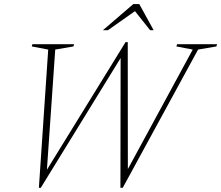

<svg xmlns="http://www.w3.org/2000/svg" viewBox="-20 -886 1056 916"><path d="M899.5 -649.5 821.5 -664.5 825 -675H1015.5L1012.5 -664.5L925 -649.5L565.5 10H554.5L555.5 -622.5L564 -623L174.5 10H165.5L210 -649.5L131.5 -664.5L134.5 -675H333.5L330.5 -664.5L243.5 -649.5L201.5 -43L179 -36L579 -685H589.5L590 -43L567.5 -38ZM471 -742 616 -866.5H644.5L713 -742H696L617.5 -841H635.5L495 -742Z"/></svg>

Font: Newsreader 24pt ExtraLight
Style: Italic
Weight: 250
Italic angle: -17°
Designer: Hugues Gentile
Foundry: Production Type
Version: Version 1.003